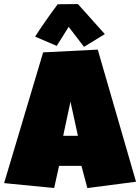

<svg xmlns="http://www.w3.org/2000/svg" viewBox="-36 -946 696 955"><path d="M640.6 -42 398.4 -10.7 369.1 -121.1H257.8L233.4 -10.7L-15.6 -35.2L178.7 -685.5L450.2 -699.2ZM351.6 -270.5 314.5 -440.4 278.3 -270.5ZM381.8 -712.9 305.7 -812.5 246.1 -717.8 138.7 -763.7Q147.9 -778.8 161.6 -799.1Q175.3 -819.3 190.4 -841.1Q205.6 -862.8 221.2 -884.5Q236.8 -906.2 251 -924.8L351.6 -925.8L485.4 -776.4Z"/></svg>

Font: Luckiest Guy
Style: Regular
Weight: 400
Designer: Astigmatic (AOETI)
Foundry: Astigmatic (AOETI)
Version: Version 1.000